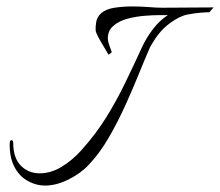

<svg xmlns="http://www.w3.org/2000/svg" viewBox="-20 -566 683 596"><path d="M120 10Q89 10 61 -7.5Q33 -25 19 -61Q14 -74 12 -88.5Q10 -103 10 -117Q10 -131 15 -131Q21 -131 21 -123Q21 -76 44.5 -52Q68 -28 103 -28Q138 -28 171 -48Q204 -68 232 -99Q277 -149 309 -200.5Q341 -252 367.5 -306.5Q394 -361 421 -420Q435 -450 455.5 -476.5Q476 -503 501 -519H471Q456 -519 429.5 -517Q403 -515 376 -508Q349 -501 331 -485Q313 -469 315 -442Q316 -434 321 -420.5Q326 -407 327 -404L317 -396Q311 -407 302 -421.5Q293 -436 285.5 -450Q278 -464 277 -471Q276 -481 278.5 -497Q281 -513 294 -525Q309 -538 335.5 -542Q362 -546 390 -546Q417 -546 442 -544Q467 -542 483 -542L643 -543L630 -528Q620 -528 601.5 -526.5Q583 -525 563 -521Q539 -517 508 -494.5Q477 -472 455 -435L446 -420Q431 -386 412 -339Q393 -292 369.5 -240Q346 -188 318 -139.5Q290 -91 256 -55Q231 -28 193 -9Q155 10 120 10Z"/></svg>

Font: Italianno
Style: Regular
Weight: 400
Designer: Robert E. Leuschke
Foundry: Robert E. Leuschke
Version: Version 1.100; ttfautohint (v1.8.3)